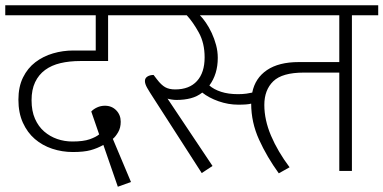

<svg xmlns="http://www.w3.org/2000/svg" viewBox="-30 -650 1458 730"><path d="M429 -187Q429 -164 419 -147Q409 -130 399 -122L468 42L418 60L363 -99Q340 -86 314.5 -79Q289 -72 247 -72Q206 -72 168.5 -84.5Q131 -97 102.5 -121.5Q74 -146 57 -183.5Q40 -221 40 -271Q40 -320 57.5 -355.5Q75 -391 104.5 -413.5Q134 -436 171.5 -447Q209 -458 249 -458H334V-592H-10V-630H506V-592H381V-418H276Q234 -418 200 -410Q166 -402 141.5 -384Q117 -366 103.5 -337.5Q90 -309 90 -269Q90 -228 103 -198.5Q116 -169 138 -150Q160 -131 187.5 -121.5Q215 -112 245 -112Q287 -112 311 -120.5Q335 -129 347 -139L317 -226Q325 -235 339 -241.5Q353 -248 369 -248Q395 -248 412 -230.5Q429 -213 429 -187Z M1125 -374Q1043 -374 1009 -341Q975 -308 975 -251Q975 -194 1000.5 -134Q1026 -74 1071 -14L1030 9Q985 -53 955 -119Q925 -185 925 -256Q918 -254 906 -253Q894 -252 876 -252Q838 -252 801 -265Q764 -278 739 -298Q720 -283 695.5 -276.5Q671 -270 641 -270Q633 -270 623 -271.5Q613 -273 607 -275L778 -19L737 8L555 -275Q538 -301 529.5 -316Q521 -331 521 -342Q521 -353 530.5 -359Q540 -365 554 -365L567 -348Q583 -327 598 -318.5Q613 -310 636 -310Q690 -310 719 -342Q748 -374 748 -432Q748 -486 726 -526Q704 -566 680 -592H481V-630H1408V-592H1308V0H1260V-374ZM730 -592Q741 -581 753 -563.5Q765 -546 775 -524.5Q785 -503 791.5 -479Q798 -455 798 -430Q798 -368 766 -325Q783 -310 810.5 -301Q838 -292 875 -292Q893 -292 907 -294Q921 -296 929 -298Q940 -353 985 -383.5Q1030 -414 1106 -414H1260V-592Z"/></svg>

Font: Mukta ExtraLight
Style: Regular
Weight: 275
Designer: Girish Dalvi and Yashodeep Gholap
Foundry: Ek Type
Version: Version 2.538;PS 1.002;hotconv 16.6.51;makeotf.lib2.5.65220;